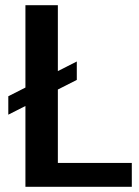

<svg xmlns="http://www.w3.org/2000/svg" viewBox="-20 -720 535 740"><path d="M175 -92H488V0H78V-700H203V-21ZM276 -483V-412L12 -278V-349Z"/></svg>

Font: Pathway Extreme 28pt SemiBold
Style: Regular
Weight: 600
Designer: Eduardo Rodriguez Tunni
Foundry: Eduardo Rodriguez Tunni
Version: Version 1.001;gftools[0.9.26]